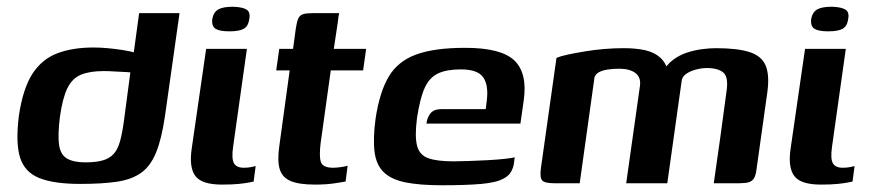

<svg xmlns="http://www.w3.org/2000/svg" viewBox="-20 -544 2586 570"><path d="M218 2Q140 2 96.5 -15.5Q53 -33 39.5 -76.5Q26 -120 36 -200Q48 -281 76 -324.5Q104 -368 149.5 -385.5Q195 -403 258 -403Q276 -403 299 -401Q322 -399 344 -395.5Q366 -392 382.5 -387.5Q399 -383 406 -378L374 -365L393 -505H513L470 -201Q460 -132 443.5 -91.5Q427 -51 399 -31Q371 -11 327 -4.5Q283 2 218 2ZM233 -62Q264 -62 284 -67.5Q304 -73 316.5 -86Q329 -99 336 -123.5Q343 -148 348 -186L367 -329Q360 -330 346 -330.5Q332 -331 317 -332Q302 -333 288 -333Q247 -333 221 -322.5Q195 -312 180.5 -283Q166 -254 158 -198Q151 -142 155.5 -113Q160 -84 179.5 -73Q199 -62 233 -62Z M639 4Q579 4 560 -21.5Q541 -47 549 -102L592 -399H713L672 -108Q667 -73 674.5 -59.5Q682 -46 704 -46Q716 -46 726 -48Q736 -50 739 -51L733 -5Q728 -4 718 -2Q708 0 689 2Q670 4 639 4ZM661 -451Q632 -451 620 -458.5Q608 -466 610 -487Q614 -508 628 -516Q642 -524 672 -524Q700 -523 712 -515.5Q724 -508 720 -487Q717 -466 703.5 -458.5Q690 -451 661 -451Z M915 4Q868 4 843 -6.5Q818 -17 810.5 -41.5Q803 -66 809 -109L840 -335H800L809 -399H850L858 -458Q861 -479 865.5 -489Q870 -499 880 -502Q890 -505 909 -505H987Q986 -502 985 -495.5Q984 -489 983 -479L971 -399H1067L1058 -335H962L932 -120Q927 -81 932.5 -63.5Q938 -46 969 -46Q979 -46 992.5 -48Q1006 -50 1012 -52L1006 -5Q999 -4 974.5 0Q950 4 915 4Z M1292 6Q1226 6 1184 -2.5Q1142 -11 1119.5 -32.5Q1097 -54 1092 -93Q1087 -132 1095 -192Q1107 -271 1134 -316.5Q1161 -362 1215 -382Q1269 -402 1361 -402Q1468 -402 1507 -364.5Q1546 -327 1535 -247L1525 -177H1246Q1248 -195 1258 -207.5Q1268 -220 1290 -220H1422L1425 -244Q1431 -291 1414.5 -314.5Q1398 -338 1348 -338Q1306 -338 1280.5 -326Q1255 -314 1241 -283.5Q1227 -253 1218 -194Q1211 -140 1218 -112Q1225 -84 1251 -74.5Q1277 -65 1326 -65Q1344 -65 1371.5 -66Q1399 -67 1428 -68.5Q1457 -70 1479 -72.5Q1501 -75 1508 -77L1506 -61Q1505 -49 1498 -35.5Q1491 -22 1475 -14Q1454 -2 1409 2Q1364 6 1292 6Z M1625 0Q1597 0 1589.5 -8.5Q1582 -17 1586 -46L1632 -372Q1646 -378 1668 -382.5Q1690 -387 1717 -391.5Q1744 -396 1773 -398.5Q1802 -401 1831 -401Q1868 -401 1895 -395Q1922 -389 1939.5 -373.5Q1957 -358 1966 -328H1947Q1958 -351 1977 -365.5Q1996 -380 2018.5 -387.5Q2041 -395 2064 -398Q2087 -401 2105 -401Q2169 -401 2205 -389.5Q2241 -378 2253 -349.5Q2265 -321 2258 -270L2226 -42Q2224 -24 2218.5 -15Q2213 -6 2203 -3Q2193 0 2175 0H2099Q2109 -69 2118.5 -137Q2128 -205 2137 -274Q2143 -315 2127.5 -328.5Q2112 -342 2078 -342Q2063 -342 2046 -337.5Q2029 -333 2017.5 -325Q2006 -317 2004 -306L1961 0H1839L1880 -290Q1883 -315 1866 -327.5Q1849 -340 1818 -340Q1799 -340 1783.5 -337.5Q1768 -335 1758 -329.5Q1748 -324 1745 -315L1701 0Z M2417 4Q2357 4 2338 -21.5Q2319 -47 2327 -102L2370 -399H2491L2450 -108Q2445 -73 2452.5 -59.5Q2460 -46 2482 -46Q2494 -46 2504 -48Q2514 -50 2517 -51L2511 -5Q2506 -4 2496 -2Q2486 0 2467 2Q2448 4 2417 4ZM2439 -451Q2410 -451 2398 -458.5Q2386 -466 2388 -487Q2392 -508 2406 -516Q2420 -524 2450 -524Q2478 -523 2490 -515.5Q2502 -508 2498 -487Q2495 -466 2481.5 -458.5Q2468 -451 2439 -451Z"/></svg>

Font: Genos SemiBold
Style: Italic
Weight: 600
Italic angle: -8°
Version: Version 1.010